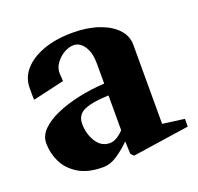

<svg xmlns="http://www.w3.org/2000/svg" viewBox="-99 -623 768 746"><g transform="rotate(-20 284.5 -250.0)"><path d="M206 16Q144 16 105 -8Q66 -32 48 -69Q30 -106 30 -147Q30 -177 54 -201.5Q78 -226 119 -244Q160 -262 212 -273.5Q264 -285 321 -288V-371Q321 -415 303.5 -442Q286 -469 259 -469Q240 -469 219.5 -457Q199 -445 185 -425.5Q171 -406 172 -383Q173 -370 173.5 -362Q174 -354 174 -352L44 -322Q43 -330 43 -343.5Q43 -357 43 -371Q43 -414 72 -446.5Q101 -479 152.5 -497.5Q204 -516 273 -516Q333 -516 379.5 -500Q426 -484 452.5 -456Q479 -428 479 -391V-64L569 -52V-20L334 15L323 3L321 -49Q296 -24 266.5 -4Q237 16 206 16ZM264 -63Q290 -63 321 -95V-239Q255 -237 221 -222.5Q187 -208 187 -170Q187 -129 207.5 -96Q228 -63 264 -63Z"/></g></svg>

Font: Wittgenstein Extrabold
Style: Regular
Weight: 800
Designer: Jörg Drees
Foundry: Jörg Drees
Version: Version 1.303; ttfautohint (v1.8.4.7-5d5b)